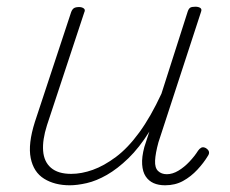

<svg xmlns="http://www.w3.org/2000/svg" viewBox="-20 -536 686 572"><path d="M188 16Q143 16 111.5 -3.5Q80 -23 71.5 -65Q63 -107 84 -173L192 -500Q195 -508 200 -511.5Q205 -515 216 -515Q224 -515 229.5 -511Q235 -507 231 -499L120 -163Q106 -119 108.5 -86.5Q111 -54 132 -36Q153 -18 192 -18Q223 -18 256.5 -30Q290 -42 325.5 -68.5Q361 -95 395 -141.5Q429 -188 461 -257L539 -501Q542 -510 546.5 -513Q551 -516 562 -516Q571 -516 576.5 -512.5Q582 -509 579 -501L452 -112Q443 -79 442 -57.5Q441 -36 451 -26.5Q461 -17 477 -17Q494 -17 511.5 -27.5Q529 -38 544.5 -54.5Q560 -71 570 -87Q574 -93 579.5 -96Q585 -99 593 -95Q601 -90 602.5 -84Q604 -78 599 -71Q587 -51 568 -30.5Q549 -10 525.5 3Q502 16 472 16Q452 16 437.5 9.5Q423 3 414 -10.5Q405 -24 403.5 -46Q402 -68 410 -98L425 -144Q395 -96 362.5 -64.5Q330 -33 298.5 -15Q267 3 238.5 9.5Q210 16 188 16Z"/></svg>

Font: Playwrite BE VLG Thin
Style: Regular
Weight: 250
Designer: Veronika Burian, José Scaglione
Foundry: TypeTogether
Version: Version 1.002